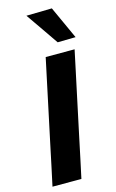

<svg xmlns="http://www.w3.org/2000/svg" viewBox="-144 -1023 649 1078"><g transform="rotate(-15 181.0 -484.0)"><path d="M20 0Q32.5 -57.5 43.8 -111Q55 -164.5 69.5 -233L120.5 -473Q135.5 -543.5 147.2 -598.8Q159 -654 171.5 -713H339.5Q327 -654 315.2 -598.2Q303.5 -542.5 288.5 -473L237.5 -233Q223 -164.5 211.8 -111Q200.5 -57.5 188 0ZM258 -775.5Q226.5 -821.5 193.8 -868.8Q161 -916 127 -965L275.5 -968Q297.5 -920.5 319 -872.8Q340.5 -825 362.5 -777.5Z"/></g></svg>

Font: Commissioner
Style: Bold Italic
Weight: 700
Italic angle: -12°
Designer: Kostas Bartsokas
Foundry: Kostas Bartsokas
Version: Version 1.000; ttfautohint (v1.8.3)